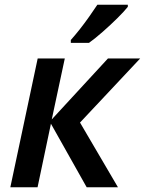

<svg xmlns="http://www.w3.org/2000/svg" viewBox="-20 -786 608 806"><path d="M23.4 0 138.2 -540.5H252L197.3 -284.7L433.1 -540.5H568.4L315.9 -271.5L475.1 0H343.8L193.8 -266.6L137.7 0ZM277.3 -606V-618.2Q294.4 -637.2 314.7 -662.8Q335 -688.5 354.2 -715.8Q373.5 -743.2 388.7 -766.1H516.6V-757.3Q502.4 -739.3 473.4 -710.4Q444.3 -681.6 411.9 -653.1Q379.4 -624.5 353.5 -606Z"/></svg>

Font: Open Sans SemiBold
Style: Italic
Weight: 600
Italic angle: -12°
Designer: Monotype Design Team
Foundry: Monotype Imaging Inc.
Version: Version 3.003; ttfautohint (v1.8.4)